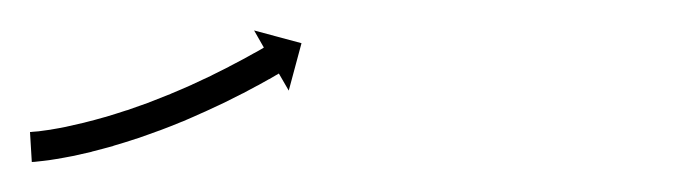

<svg xmlns="http://www.w3.org/2000/svg" viewBox="-22 -101 459 128"><path d="M-0.6 -13.1C-1 -13 -1.5 -13 -2 -13L-0.8 7C-0.3 7 0.3 6.9 0.8 6.9C0.8 6.9 0.9 6.9 0.9 6.9C0.9 6.9 1 6.9 1 6.9C2.8 6.7 4.6 6.5 6.4 6.3C6.4 6.3 6.4 6.3 6.4 6.3C6.5 6.3 6.5 6.3 6.5 6.3C9.3 6 12.2 5.6 15 5.1C15 5.1 15 5.1 15.1 5.1C15.1 5.1 15.1 5.1 15.1 5.1C18.8 4.5 22.4 3.8 26.1 3.1C26.1 3.1 26.1 3.1 26.1 3.1C26.2 3.1 26.2 3.1 26.2 3.1C30.5 2.2 34.8 1.2 39.1 0.2C39.1 0.2 39.1 0.1 39.2 0.1C39.2 0.1 39.2 0.1 39.2 0.1C44 -1.1 48.8 -2.4 53.5 -3.7C53.5 -3.7 53.5 -3.7 53.6 -3.7C53.6 -3.7 53.6 -3.8 53.6 -3.8C58.7 -5.3 63.7 -6.8 68.7 -8.5C68.7 -8.5 68.8 -8.5 68.8 -8.5C68.8 -8.5 68.9 -8.5 68.9 -8.5C74 -10.3 79.2 -12.1 84.3 -14C84.3 -14 84.3 -14 84.3 -14C84.4 -14 84.4 -14 84.4 -14C89.5 -15.9 94.5 -17.9 99.6 -20C99.6 -20 99.6 -20 99.6 -20C99.7 -20 99.7 -20 99.7 -20C104.6 -22.1 109.4 -24.2 114.2 -26.4C114.2 -26.4 114.3 -26.4 114.3 -26.4C114.3 -26.4 114.3 -26.4 114.3 -26.4C118.8 -28.5 123.3 -30.6 127.8 -32.7C127.8 -32.7 127.8 -32.7 127.8 -32.7C127.8 -32.7 127.8 -32.7 127.8 -32.7C131.8 -34.7 135.8 -36.7 139.7 -38.7C139.7 -38.7 139.7 -38.7 139.7 -38.7C139.8 -38.7 139.8 -38.7 139.8 -38.7C143.1 -40.5 146.4 -42.2 149.7 -44C149.7 -44 149.7 -44 149.7 -44C149.7 -44 149.8 -44 149.8 -44C152.3 -45.4 154.8 -46.8 157.3 -48.2L157.4 -48.2L157.4 -48.2C159 -49.1 160.6 -50.1 162.2 -51L162.2 -51L162.2 -51C162.8 -51.3 163.4 -51.6 163.9 -52L170.5 -40.6L179 -72.2L147.4 -80.7L153.9 -69.3C153.4 -69 152.8 -68.6 152.3 -68.3L152.3 -68.3L152.3 -68.3C150.7 -67.4 149.1 -66.5 147.5 -65.6L147.6 -65.7L147.6 -65.7C145.1 -64.3 142.6 -62.9 140.2 -61.6C140.2 -61.6 140.2 -61.6 140.2 -61.6C140.2 -61.6 140.2 -61.6 140.2 -61.6C137 -59.9 133.8 -58.2 130.5 -56.5C130.5 -56.5 130.5 -56.5 130.6 -56.5C130.6 -56.5 130.6 -56.5 130.6 -56.5C126.7 -54.5 122.9 -52.6 119 -50.7C119 -50.7 119 -50.7 119 -50.7C119.1 -50.7 119.1 -50.7 119.1 -50.7C114.7 -48.6 110.4 -46.6 106 -44.6C106 -44.6 106 -44.6 106 -44.6C106.1 -44.6 106.1 -44.6 106.1 -44.6C101.4 -42.5 96.7 -40.5 91.9 -38.5C91.9 -38.5 92 -38.5 92 -38.5C92 -38.5 92 -38.5 92 -38.5C87.1 -36.5 82.2 -34.6 77.3 -32.7C77.3 -32.7 77.3 -32.7 77.3 -32.7C77.3 -32.7 77.4 -32.7 77.4 -32.7C72.4 -30.9 67.4 -29.1 62.4 -27.4C62.4 -27.4 62.5 -27.4 62.5 -27.5C62.5 -27.5 62.5 -27.5 62.5 -27.5C57.7 -25.9 52.8 -24.4 47.9 -22.9C47.9 -22.9 48 -22.9 48 -22.9C48 -22.9 48.1 -23 48.1 -23C43.5 -21.7 38.9 -20.4 34.3 -19.3C34.3 -19.3 34.3 -19.3 34.4 -19.3C34.4 -19.3 34.4 -19.3 34.4 -19.3C30.3 -18.3 26.2 -17.4 22.1 -16.5C22.1 -16.5 22.1 -16.5 22.2 -16.5C22.2 -16.5 22.2 -16.5 22.2 -16.5C18.8 -15.8 15.3 -15.2 11.8 -14.6C11.8 -14.6 11.8 -14.6 11.9 -14.6C11.9 -14.6 12 -14.6 12 -14.6C9.3 -14.2 6.7 -13.9 4 -13.5C4 -13.5 4.1 -13.5 4.1 -13.5C4.1 -13.5 4.2 -13.5 4.2 -13.5C2.5 -13.4 0.9 -13.2 -0.7 -13.1C-0.7 -13.1 -0.7 -13.1 -0.6 -13.1C-0.6 -13.1 -0.6 -13.1 -0.6 -13.1Z"/></svg>

Font: FRB American Cursive Just Arrows Medium
Style: Italic
Weight: 500
Italic angle: -25°
Version: Version 2.0;Modular Font Editor K font №1